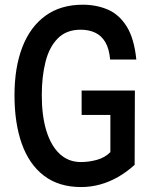

<svg xmlns="http://www.w3.org/2000/svg" viewBox="-20 -760 640 795"><path d="M316 14.5Q223.5 14.5 162 -32.5Q100.5 -79.5 70.2 -165Q40 -250.5 40 -365.5Q40 -480.5 72.5 -564.8Q105 -649 168.2 -694.8Q231.5 -740.5 322.5 -740.5Q379 -740.5 426 -720.5Q473 -700.5 504.2 -651Q535.5 -601.5 544.5 -513.5H436Q432 -559 415.8 -586Q399.5 -613 373.5 -625Q347.5 -637 314 -637Q255 -637 219.5 -601.2Q184 -565.5 168.5 -504.2Q153 -443 153 -365.5Q153 -280.5 172 -218.5Q191 -156.5 227.2 -122.8Q263.5 -89 315 -89Q347.5 -89 380.8 -98Q414 -107 437 -130V-284H318V-385H538.5L537.5 -77.5Q504.5 -47.5 468.5 -27Q432.5 -6.5 394.2 4Q356 14.5 316 14.5Z"/></svg>

Font: Spline Sans Mono Medium
Style: Regular
Weight: 500
Monospace: yes
Version: Version 1.004